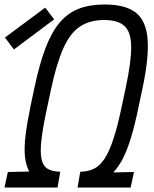

<svg xmlns="http://www.w3.org/2000/svg" viewBox="-66 -834 686 854"><path d="M-46 0 -31 -69 64 -71Q49 -100 45 -137.5Q41 -175 47.5 -230Q54 -285 70 -363L87 -443Q109 -548 136 -619Q163 -690 199 -733Q235 -776 284 -795Q333 -814 399 -814Q492 -814 538 -778Q584 -742 590.5 -659.5Q597 -577 567 -437L550 -357Q534 -279 517.5 -224.5Q501 -170 482.5 -132.5Q464 -95 438 -67L530 -69L515 0H279L291 -70Q327 -71 353 -84Q379 -97 400 -129.5Q421 -162 439.5 -219Q458 -276 476 -363L493 -443Q518 -560 517.5 -625.5Q517 -691 488 -718Q459 -745 397 -745Q334 -745 290.5 -716.5Q247 -688 216.5 -621Q186 -554 161 -437L144 -357Q125 -270 118.5 -214Q112 -158 118.5 -127Q125 -96 145.5 -83.5Q166 -71 202 -70L190 0ZM-4 -614 -44 -667 135 -800 175 -748Z"/></svg>

Font: Victor Mono
Style: Italic
Weight: 400
Italic angle: -12°
Monospace: yes
Designer: Rune Bjørnerås
Version: Version 1.561;gftools[0.9.30]